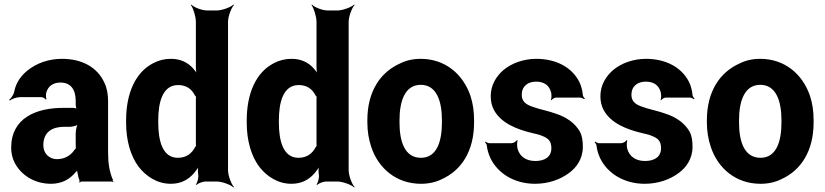

<svg xmlns="http://www.w3.org/2000/svg" viewBox="-20 -796 3620 842"><path d="M454 -128V-352C454 -383 449 -410 438 -433C407 -501 340 -538 252 -538C193 -538 141 -519 102 -488C75 -467 51 -436 43 -397C41 -382 29 -365 20 -358L23 -355C31 -362 53 -370 68 -370H161C169 -370 178 -364 181 -359L184 -361C181 -366 181 -383 183 -390C191 -419 214 -434 245 -434C290 -434 312 -404 312 -353V-338C312 -331 314 -318 318 -314L320 -317C316 -321 305 -323 299 -323H258C139 -323 29 -279 29 -148C29 -125 34 -104 43 -85C70 -30 129 10 204 10C252 10 287 -11 311 -40C315 -44 321 -50 322 -54L318 -55C317 -51 319 -43 320 -37C322 -26 324 -16 328 -7C329 -5 329 1 328 3L330 5C331 3 335 0 338 0H470C472 0 475 2 476 3L478 1C477 0 474 -2 474 -4C474 -5 476 -7 476 -7L474 -10C460 -43 454 -80 454 -128ZM170 -159C170 -218 210 -240 262 -240H287C299 -240 321 -246 328 -253L324 -256C317 -249 312 -225 312 -211V-162C312 -159 312 -145 314 -143L316 -146C314 -148 308 -141 306 -138C291 -115 264 -98 230 -98C197 -98 170 -122 170 -159Z M839 13 842 15C848 8 869 0 881 0H930C954 0 991 14 1004 26L1006 24C994 11 980 -26 980 -50V-700C980 -724 994 -761 1006 -774L1004 -776C991 -764 954 -750 930 -750H889C865 -750 830 -764 819 -776L817 -774C827 -761 839 -724 839 -700V-502C839 -489 841 -472 845 -464L849 -465C845 -474 834 -488 826 -497C803 -522 772 -538 730 -538C702 -538 677 -532 652 -519C574 -479 533 -387 533 -268V-258C533 -179 553 -112 587 -66C619 -24 668 10 729 10C775 10 807 -9 831 -37C839 -47 852 -63 855 -73L852 -74C848 -65 847 -46 849 -32C852 -19 846 5 839 13ZM839 -356V-172C839 -170 839 -156 840 -155L843 -159C842 -160 836 -152 835 -150C821 -123 797 -104 760 -104C693 -104 674 -178 674 -258V-268C674 -348 693 -423 761 -423C798 -423 821 -405 835 -377C836 -376 842 -368 843 -369L840 -373C839 -372 839 -358 839 -356Z M1368 13 1371 15C1377 8 1398 0 1410 0H1459C1483 0 1520 14 1533 26L1535 24C1523 11 1509 -26 1509 -50V-700C1509 -724 1523 -761 1535 -774L1533 -776C1520 -764 1483 -750 1459 -750H1418C1394 -750 1359 -764 1348 -776L1346 -774C1356 -761 1368 -724 1368 -700V-502C1368 -489 1370 -472 1374 -464L1378 -465C1374 -474 1363 -488 1355 -497C1332 -522 1301 -538 1259 -538C1231 -538 1206 -532 1181 -519C1103 -479 1062 -387 1062 -268V-258C1062 -179 1082 -112 1116 -66C1148 -24 1197 10 1258 10C1304 10 1336 -9 1360 -37C1368 -47 1381 -63 1384 -73L1381 -74C1377 -65 1376 -46 1378 -32C1381 -19 1375 5 1368 13ZM1368 -356V-172C1368 -170 1368 -156 1369 -155L1372 -159C1371 -160 1365 -152 1364 -150C1350 -123 1326 -104 1289 -104C1222 -104 1203 -178 1203 -258V-268C1203 -348 1222 -423 1290 -423C1327 -423 1350 -405 1364 -377C1365 -376 1371 -368 1372 -369L1369 -373C1368 -372 1368 -358 1368 -356Z M1591 -269V-259C1591 -220 1597 -185 1608 -152C1639 -58 1718 10 1826 10C1860 10 1891 3 1917 -10C2004 -49 2059 -134 2059 -259V-269C2059 -308 2054 -343 2043 -376C2011 -470 1933 -538 1825 -538C1791 -538 1761 -531 1735 -518C1647 -479 1591 -394 1591 -269ZM1918 -269V-259C1918 -176 1896 -104 1826 -104C1755 -104 1732 -175 1732 -259V-269C1732 -351 1755 -424 1825 -424C1895 -424 1918 -352 1918 -269Z M2328 -90C2290 -90 2260 -107 2250 -143C2247 -152 2247 -173 2250 -180L2247 -182C2244 -175 2231 -168 2223 -168H2126C2120 -168 2113 -172 2110 -175L2107 -172C2110 -169 2115 -162 2115 -157C2117 -139 2122 -122 2130 -104C2163 -34 2238 10 2326 10C2384 10 2436 -8 2475 -37C2508 -61 2536 -99 2536 -152C2536 -178 2533 -200 2523 -219C2501 -257 2464 -282 2419 -297C2388 -309 2343 -317 2312 -329C2290 -337 2268 -349 2268 -380C2268 -418 2295 -438 2331 -438C2366 -438 2389 -422 2397 -390C2399 -382 2399 -364 2396 -358L2398 -356C2401 -361 2411 -368 2419 -368H2524C2530 -368 2538 -364 2542 -361L2545 -364C2541 -367 2536 -374 2536 -380C2534 -400 2529 -419 2521 -436C2488 -502 2417 -538 2332 -538C2276 -538 2224 -519 2188 -489C2158 -463 2132 -425 2132 -374C2132 -351 2137 -331 2146 -314C2177 -256 2246 -229 2312 -213C2331 -209 2346 -205 2358 -200C2382 -190 2398 -180 2398 -146C2398 -106 2366 -90 2328 -90Z M2809 -90C2771 -90 2741 -107 2731 -143C2728 -152 2728 -173 2731 -180L2728 -182C2725 -175 2712 -168 2704 -168H2607C2601 -168 2594 -172 2591 -175L2588 -172C2591 -169 2596 -162 2596 -157C2598 -139 2603 -122 2611 -104C2644 -34 2719 10 2807 10C2865 10 2917 -8 2956 -37C2989 -61 3017 -99 3017 -152C3017 -178 3014 -200 3004 -219C2982 -257 2945 -282 2900 -297C2869 -309 2824 -317 2793 -329C2771 -337 2749 -349 2749 -380C2749 -418 2776 -438 2812 -438C2847 -438 2870 -422 2878 -390C2880 -382 2880 -364 2877 -358L2879 -356C2882 -361 2892 -368 2900 -368H3005C3011 -368 3019 -364 3023 -361L3026 -364C3022 -367 3017 -374 3017 -380C3015 -400 3010 -419 3002 -436C2969 -502 2898 -538 2813 -538C2757 -538 2705 -519 2669 -489C2639 -463 2613 -425 2613 -374C2613 -351 2618 -331 2627 -314C2658 -256 2727 -229 2793 -213C2812 -209 2827 -205 2839 -200C2863 -190 2879 -180 2879 -146C2879 -106 2847 -90 2809 -90Z M3080 -269V-259C3080 -220 3086 -185 3097 -152C3128 -58 3207 10 3315 10C3349 10 3380 3 3406 -10C3493 -49 3548 -134 3548 -259V-269C3548 -308 3543 -343 3532 -376C3500 -470 3422 -538 3314 -538C3280 -538 3250 -531 3224 -518C3136 -479 3080 -394 3080 -269ZM3407 -269V-259C3407 -176 3385 -104 3315 -104C3244 -104 3221 -175 3221 -259V-269C3221 -351 3244 -424 3314 -424C3384 -424 3407 -352 3407 -269Z"/></svg>

Font: Asimov
Style: EdgeNar
Weight: 500
Designer: Google
Version: Version 2.000980: 2014